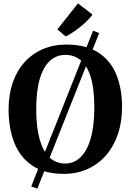

<svg xmlns="http://www.w3.org/2000/svg" viewBox="-20 -1015 771 1133"><path d="M529.3 -833.9 565.3 -819.9 200.3 98.1 164.3 85.1ZM360.2 11Q246.5 12.1 173.5 -35.9Q100.4 -84 65.5 -170.1Q30.6 -256.2 30.6 -369.3Q30.6 -457.1 55.2 -527.7Q79.8 -598.3 125.3 -648.5Q170.9 -698.6 233.6 -725.4Q296.3 -752.1 372.4 -752.1Q485.5 -751.7 558 -706.2Q630.5 -660.7 665.3 -577.8Q700.1 -494.9 700.1 -382.4Q700.1 -294.9 675.6 -222.9Q651.1 -150.9 605.9 -98.8Q560.7 -46.7 498.3 -18.2Q435.9 10.2 360.2 11ZM364.1 -50Q416.9 -50 455.6 -87.5Q494.2 -125 515.4 -199Q536.6 -272.9 536.6 -381.7Q536.6 -488 516.5 -556.3Q496.4 -624.7 458.2 -657.9Q420 -691.1 366 -691.1Q313.1 -691.1 274.5 -656.1Q235.9 -621.1 214.8 -549.7Q193.7 -478.4 193.7 -369.7Q193.7 -263.9 214 -192.9Q234.2 -121.9 272.3 -85.9Q310.4 -50 364.1 -50ZM367.4 -800 318.5 -841.7 440.3 -995.1 526 -928.7Q511.3 -908.9 491.7 -889.9Q472.1 -870.8 450.5 -853.8Q428.9 -836.7 407.8 -823Q386.6 -809.2 368 -800Z"/></svg>

Font: Merriweather Light
Style: Regular
Weight: 300
Designer: Eben Sorkin
Foundry: Eben Sorkin
Version: Version 2.100